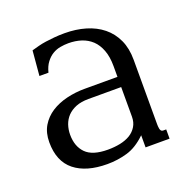

<svg xmlns="http://www.w3.org/2000/svg" viewBox="-79 -801 510 525"><g transform="rotate(-20 175.5 -539.0)"><path d="M160.6 -726.6Q193.4 -726.6 221.4 -718.3Q249.5 -710 270 -693.4Q290.5 -676.8 302 -651.9Q313.5 -627 313.5 -593.8V-406.7Q313.5 -403.8 313.7 -399.9Q314 -396 314.7 -392.6Q315.4 -389.2 317.4 -386.7Q319.3 -384.3 323.2 -384.3H332V-357.4H262.2V-392.6Q234.9 -366.2 206.8 -358.2Q178.7 -350.1 148.9 -350.1Q87.9 -350.1 53.7 -377.4Q19.5 -404.8 19.5 -460.4Q19.5 -487.8 31.2 -507.6Q43 -527.3 62.7 -540Q82.5 -552.7 107.9 -558.8Q133.3 -564.9 160.6 -564.9H255.9V-596.2Q255.9 -623.5 248.5 -642.8Q241.2 -662.1 228.5 -674.1Q215.8 -686 198.5 -691.7Q181.2 -697.3 161.1 -697.3Q149.4 -697.3 137.2 -695.1Q125 -692.9 114.5 -686.5Q104 -680.2 95.5 -668.9Q86.9 -657.7 82.5 -640.1H56.2L62.5 -712.4Q72.8 -715.3 83 -718Q93.3 -720.7 105 -722.4Q116.7 -724.1 130.4 -725.3Q144 -726.6 160.6 -726.6ZM255.9 -535.2H160.6Q139.2 -535.2 124 -529.1Q108.9 -522.9 99.1 -512.7Q89.4 -502.4 84.7 -488.8Q80.1 -475.1 80.1 -460.4Q80.1 -426.3 99.6 -406.5Q119.1 -386.7 163.6 -386.7Q182.6 -386.7 199.5 -390.1Q216.3 -393.6 228.8 -401.1Q241.2 -408.7 248.5 -420.7Q255.9 -432.6 255.9 -449.2Z"/></g></svg>

Font: Arian Grqi
Style: Regular
Weight: 400
Designer: Ruben Hakobyan (Tarumian)
Foundry: Ruben Hakobyan (Tarumian)
Version: Version 1.003